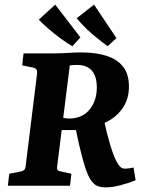

<svg xmlns="http://www.w3.org/2000/svg" viewBox="-20 -804 626 831"><path d="M14 0 20 -52 67 -61Q78 -63 84 -68Q90 -73 91 -85L140 -482Q142 -499 137 -504.5Q132 -510 120 -512L76 -521L82 -573H217Q243 -573 273 -575Q303 -577 332 -577Q396 -577 442 -562Q488 -547 513 -515Q538 -483 538 -430Q538 -380 516 -344Q494 -308 459.5 -286.5Q425 -265 385 -256L345 -241H235L242 -298Q250 -294 261 -292.5Q272 -291 279 -291Q335 -291 367 -329Q399 -367 399 -426Q399 -458 389.5 -479.5Q380 -501 361 -512Q342 -523 314 -523Q307 -523 298.5 -522.5Q290 -522 282 -521L227 -81Q226 -71 229.5 -67.5Q233 -64 243 -62L289 -52L283 0ZM437 7Q404 7 387.5 -8Q371 -23 360 -49Q350 -72 340.5 -106.5Q331 -141 322 -180Q313 -219 306 -255L431 -279Q442 -227 457 -177Q472 -127 485 -104Q494 -88 501.5 -81Q509 -74 522 -74Q536 -74 558 -79L567 -24Q539 -12 502.5 -2.5Q466 7 437 7ZM484 -639 446 -604Q424 -620 399 -640Q374 -660 351.5 -682Q329 -704 312 -725L387 -784ZM328 -642 293 -604Q269 -618 242.5 -637.5Q216 -657 191.5 -678Q167 -699 148 -719L219 -784Z"/></svg>

Font: Rasa
Style: Italic
Weight: 400
Italic angle: -7.10001°
Designer: Anna Giedrys (Yrsa+Rasa design), David Brezina (Yrsa art-direction, Rasa art-direction, design)
Foundry: Rosetta Type Foundry
Version: Version 2.004